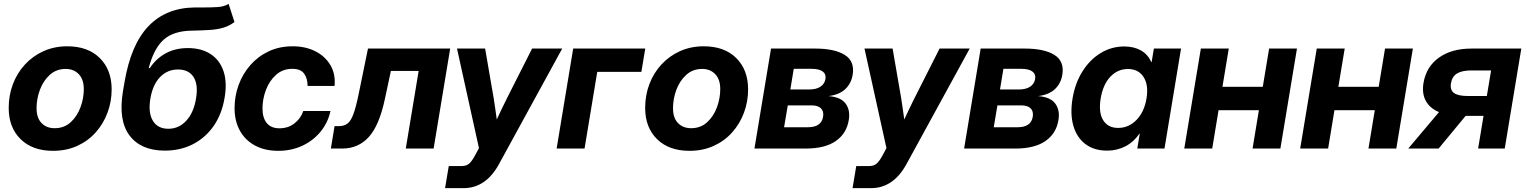

<svg xmlns="http://www.w3.org/2000/svg" viewBox="-20 -766 7873 990"><path d="M253.4 11.7Q147.5 11.7 86.2 -48.6Q24.9 -108.9 24.9 -209.5Q24.9 -274.9 46.6 -332.3Q68.4 -389.6 108.9 -433.6Q149.4 -477.5 204.8 -502.4Q260.3 -527.3 327.1 -527.3Q433.1 -527.3 494.4 -466.8Q555.7 -406.2 555.7 -305.2Q555.7 -242.2 534.4 -185.1Q513.2 -127.9 473.6 -83.5Q434.1 -39.1 378.2 -13.7Q322.3 11.7 253.4 11.7ZM261.7 -105Q311 -105 344.5 -135.7Q377.9 -166.5 395 -212.9Q412.1 -259.3 412.1 -306.6Q412.1 -356.4 386.2 -383.5Q360.4 -410.6 318.8 -410.6Q270.5 -410.6 236.8 -380.1Q203.1 -349.6 185.8 -303Q168.5 -256.3 168.5 -208Q168.5 -158.2 194.1 -131.6Q219.7 -105 261.7 -105Z M1158.7 -746.1 1189 -652.3Q1162.6 -632.8 1132.6 -623.5Q1102.5 -614.3 1062.7 -611.6Q1022.9 -608.9 967.8 -607.9Q873.5 -606.4 823.2 -560.8Q772.9 -515.1 746.6 -414.6H752.4Q785.2 -464.4 834.7 -491.2Q884.3 -518.1 948.7 -518.1Q1017.6 -518.1 1064.9 -487.8Q1112.3 -457.5 1132.1 -400.1Q1151.9 -342.8 1138.2 -262.7Q1124.5 -178.7 1082.3 -117.4Q1040 -56.2 975.3 -22.7Q910.6 10.7 829.1 10.7Q706.5 10.3 647.9 -67.4Q589.4 -145 613.8 -294.4L621.6 -339.8Q654.3 -535.6 745.1 -630.6Q835.9 -725.6 982.9 -727.5Q994.6 -727.5 1005.4 -727.5Q1016.1 -727.5 1026.4 -727.5Q1070.8 -727.5 1103.5 -729.7Q1136.2 -731.9 1158.7 -746.1ZM848.1 -102.1Q902.3 -102.1 940.7 -143.8Q979 -185.5 990.7 -257.8Q1002.9 -329.6 978 -368.7Q953.1 -407.7 897.9 -407.7Q843.3 -407.7 805.4 -368.7Q767.6 -329.6 755.4 -257.8Q743.2 -186 767.8 -144Q792.5 -102.1 848.1 -102.1Z M1415 11.7Q1345.7 11.7 1294.9 -15.6Q1244.1 -43 1216.8 -92.5Q1189.5 -142.1 1189.5 -208.5Q1189.5 -270.5 1210.4 -327.9Q1231.4 -385.3 1270.8 -430.2Q1310.1 -475.1 1365.2 -501.2Q1420.4 -527.3 1489.3 -527.3Q1555.2 -527.3 1606 -501.7Q1656.7 -476.1 1683.8 -429.9Q1710.9 -383.8 1705.1 -322.8H1565.9Q1566.4 -359.4 1548.8 -385.3Q1531.2 -411.1 1487.3 -411.1Q1438 -411.1 1403.6 -380.4Q1369.1 -349.6 1351.3 -302.5Q1333.5 -255.4 1333.5 -206.5Q1333.5 -158.2 1355.7 -131.3Q1377.9 -104.5 1420.9 -104.5Q1466.3 -104.5 1498.5 -129.9Q1530.8 -155.3 1543.9 -193.8H1684.1Q1670.9 -133.3 1632.8 -86.9Q1594.7 -40.5 1538.6 -14.4Q1482.4 11.7 1415 11.7Z M1686 0 1705.1 -115.7H1728Q1754.4 -115.7 1771.7 -128.9Q1789.1 -142.1 1802.2 -177.5Q1815.4 -212.9 1829.1 -279.8L1877.4 -515.6H2301.3L2215.8 0H2072.3L2138.7 -400.4H1995.6L1964.4 -254.9Q1935.5 -119.1 1881.6 -59.6Q1827.6 0 1744.1 0Z M2274.9 204.1 2293.9 90.3H2359.4Q2384.8 90.3 2399.2 77.6Q2413.6 64.9 2429.2 35.6L2449.7 -2L2336.4 -515.6H2481.4L2525.4 -260.7Q2529.8 -233.4 2533.7 -205.6Q2537.6 -177.7 2541.5 -149.9Q2567.4 -206.1 2594.7 -260.7L2723.6 -515.6H2878.9L2553.2 79.6Q2485.4 204.1 2370.1 204.1Z M3307.1 -515.6 3287.1 -395.5H3059.6L2994.1 0H2850.1L2935.5 -515.6Z M3535.2 11.7Q3429.2 11.7 3367.9 -48.6Q3306.6 -108.9 3306.6 -209.5Q3306.6 -274.9 3328.4 -332.3Q3350.1 -389.6 3390.6 -433.6Q3431.2 -477.5 3486.6 -502.4Q3542 -527.3 3608.9 -527.3Q3714.8 -527.3 3776.1 -466.8Q3837.4 -406.2 3837.4 -305.2Q3837.4 -242.2 3816.2 -185.1Q3794.9 -127.9 3755.4 -83.5Q3715.8 -39.1 3659.9 -13.7Q3604 11.7 3535.2 11.7ZM3543.5 -105Q3592.8 -105 3626.2 -135.7Q3659.7 -166.5 3676.8 -212.9Q3693.8 -259.3 3693.8 -306.6Q3693.8 -356.4 3668 -383.5Q3642.1 -410.6 3600.6 -410.6Q3552.2 -410.6 3518.6 -380.1Q3484.9 -349.6 3467.5 -303Q3450.2 -256.3 3450.2 -208Q3450.2 -158.2 3475.8 -131.6Q3501.5 -105 3543.5 -105Z M3870.1 0 3955.6 -515.6H4183.1Q4283.2 -515.6 4335.7 -482.9Q4388.2 -450.2 4376.5 -379.9Q4369.1 -335.9 4338.9 -306.9Q4308.6 -277.8 4252 -270.5Q4315.9 -265.6 4340.6 -231.4Q4365.2 -197.3 4356.4 -146.5Q4345.2 -77.6 4289.6 -38.8Q4233.9 0 4133.8 0ZM4022.9 -109.9H4145.5Q4215.3 -109.9 4224.1 -164.1Q4228.5 -192.4 4212.9 -207.5Q4197.3 -222.7 4164.1 -222.7H4042ZM4055.2 -304.7H4153.3Q4188.5 -304.7 4210.2 -318.8Q4231.9 -333 4236.3 -358.9Q4240.2 -384.3 4221.7 -397.7Q4203.1 -411.1 4166 -411.1H4072.8Z M4376 204.1 4395 90.3H4460.4Q4485.8 90.3 4500.2 77.6Q4514.6 64.9 4530.3 35.6L4550.8 -2L4437.5 -515.6H4582.5L4626.5 -260.7Q4630.9 -233.4 4634.8 -205.6Q4638.7 -177.7 4642.6 -149.9Q4668.5 -206.1 4695.8 -260.7L4824.7 -515.6H4980L4654.3 79.6Q4586.4 204.1 4471.2 204.1Z M4951.2 0 5036.6 -515.6H5264.2Q5364.3 -515.6 5416.7 -482.9Q5469.2 -450.2 5457.5 -379.9Q5450.2 -335.9 5419.9 -306.9Q5389.6 -277.8 5333 -270.5Q5397 -265.6 5421.6 -231.4Q5446.3 -197.3 5437.5 -146.5Q5426.3 -77.6 5370.6 -38.8Q5314.9 0 5214.8 0ZM5104 -109.9H5226.6Q5296.4 -109.9 5305.2 -164.1Q5309.6 -192.4 5293.9 -207.5Q5278.3 -222.7 5245.1 -222.7H5123ZM5136.2 -304.7H5234.4Q5269.5 -304.7 5291.3 -318.8Q5313 -333 5317.4 -358.9Q5321.3 -384.3 5302.7 -397.7Q5284.2 -411.1 5247.1 -411.1H5153.8Z M5689 10.7Q5621.6 10.7 5576.9 -22.9Q5532.2 -56.6 5514.6 -117.2Q5497.1 -177.7 5510.3 -258.3Q5523.4 -337.4 5561.5 -397.9Q5599.6 -458.5 5655.3 -492.4Q5710.9 -526.4 5776.9 -526.4Q5826.7 -526.4 5862.8 -506.1Q5898.9 -485.8 5916 -445.8H5918L5929.7 -515.6H6069.8L5984.4 0H5844.2L5856.9 -77.1H5855.5Q5825.7 -33.7 5782.7 -11.5Q5739.7 10.7 5689 10.7ZM5745.6 -106.4Q5799.8 -106.4 5840.1 -147.7Q5880.4 -189 5891.6 -258.3Q5903.3 -327.1 5876.7 -368.7Q5850.1 -410.2 5795.9 -410.2Q5743.2 -410.2 5705.3 -370.4Q5667.5 -330.6 5655.3 -258.3Q5643.6 -186 5668.2 -146.2Q5692.9 -106.4 5745.6 -106.4Z M6315.9 -515.6 6283.2 -318.4H6491.2L6523.9 -515.6H6667.5L6582 0H6438.5L6471.2 -197.8H6263.2L6230.5 0H6086.4L6171.9 -515.6Z M6913.6 -515.6 6880.9 -318.4H7088.9L7121.6 -515.6H7265.1L7179.7 0H7036.1L7068.8 -197.8H6860.8L6828.1 0H6684.1L6769.5 -515.6Z M7738.8 0H7601.6L7629.4 -168.5H7537.1L7397.9 0H7241.2L7399.9 -188Q7353 -207.5 7332 -245.6Q7311 -283.7 7319.8 -337.9Q7334 -422.4 7399.7 -469Q7465.3 -515.6 7567.4 -515.6H7824.2ZM7646.5 -271 7668.5 -402.8H7567.4Q7518.6 -402.8 7492.9 -387.2Q7467.3 -371.6 7461.4 -336.4Q7456.1 -301.8 7477.3 -286.4Q7498.5 -271 7548.8 -271Z"/></svg>

Font: Inter Display
Style: Bold Italic
Weight: 700
Italic angle: -9.39999°
Designer: Rasmus Andersson
Foundry: rsms
Version: Version 4.000;git-a52131595